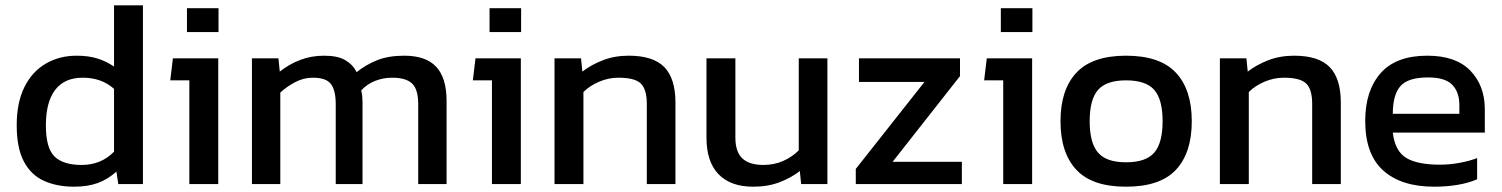

<svg xmlns="http://www.w3.org/2000/svg" viewBox="-20 -694 5662 724"><path d="M259 10Q195 10 146 -12Q97 -34 70 -85Q43 -136 43 -222Q43 -307 72 -365.5Q101 -424 152.5 -454Q204 -484 269 -484Q312 -484 345.5 -474Q379 -464 410 -443V-674H519V0H426L419 -47Q387 -18 349 -4Q311 10 259 10ZM288 -72Q361 -72 410 -122V-359Q363 -401 292 -401Q223 -401 188 -355Q153 -309 153 -221Q153 -136 185.5 -104Q218 -72 288 -72Z M685 -573V-663H804V-573ZM694 0V-391H622L632 -474H803V0Z M930 0V-474H1030L1035 -424Q1070 -452 1112 -468Q1154 -484 1202 -484Q1253 -484 1281.5 -467.5Q1310 -451 1325 -422Q1358 -449 1401 -466.5Q1444 -484 1504 -484Q1586 -484 1625 -442Q1664 -400 1664 -313V0H1557V-302Q1557 -357 1534 -379Q1511 -401 1459 -401Q1425 -401 1394.5 -389Q1364 -377 1342 -353Q1345 -342 1346 -330Q1347 -318 1347 -304V0H1246V-301Q1246 -353 1228 -377Q1210 -401 1160 -401Q1125 -401 1093.5 -384.5Q1062 -368 1037 -345V0Z M1826 -573V-663H1945V-573ZM1835 0V-391H1763L1773 -474H1944V0Z M2071 0V-474H2171L2176 -424Q2208 -449 2252.5 -466.5Q2297 -484 2351 -484Q2443 -484 2485 -441Q2527 -398 2527 -307V0H2419V-302Q2419 -357 2396.5 -379Q2374 -401 2312 -401Q2275 -401 2239.5 -386Q2204 -371 2180 -347V0Z M2820 10Q2735 10 2689.5 -37Q2644 -84 2644 -175V-474H2753V-175Q2753 -122 2779 -97Q2805 -72 2859 -72Q2899 -72 2933 -87Q2967 -102 2992 -127V-474H3100V0H3001L2996 -49Q2964 -24 2920 -7Q2876 10 2820 10Z M3207 0V-57L3466 -385H3219V-474H3600V-407L3346 -84H3607V0Z M3754 -573V-663H3873V-573ZM3763 0V-391H3691L3701 -474H3872V0Z M4226 10Q4098 10 4038.5 -54Q3979 -118 3979 -237Q3979 -356 4039 -420Q4099 -484 4226 -484Q4354 -484 4414 -420Q4474 -356 4474 -237Q4474 -118 4414.5 -54Q4355 10 4226 10ZM4226 -82Q4301 -82 4332.5 -118.5Q4364 -155 4364 -237Q4364 -319 4332.5 -355Q4301 -391 4226 -391Q4152 -391 4120.5 -355Q4089 -319 4089 -237Q4089 -155 4120.5 -118.5Q4152 -82 4226 -82Z M4580 0V-474H4680L4685 -424Q4717 -449 4761.5 -466.5Q4806 -484 4860 -484Q4952 -484 4994 -441Q5036 -398 5036 -307V0H4928V-302Q4928 -357 4905.5 -379Q4883 -401 4821 -401Q4784 -401 4748.5 -386Q4713 -371 4689 -347V0Z M5388 10Q5264 10 5196 -51Q5128 -112 5128 -238Q5128 -352 5186 -418Q5244 -484 5362 -484Q5470 -484 5524.5 -427.5Q5579 -371 5579 -282V-194H5232Q5240 -125 5282 -99Q5324 -73 5410 -73Q5446 -73 5484 -80Q5522 -87 5550 -98V-18Q5518 -4 5476.5 3Q5435 10 5388 10ZM5232 -265H5483V-298Q5483 -347 5456 -374.5Q5429 -402 5365 -402Q5289 -402 5260.5 -369Q5232 -336 5232 -265Z"/></svg>

Font: Kanit
Style: Regular
Weight: 400
Designer: Katatrad Team
Foundry: CadsonDemak
Version: Version 2.000; ttfautohint (v1.8.3)